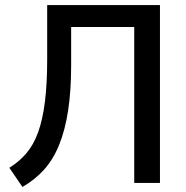

<svg xmlns="http://www.w3.org/2000/svg" viewBox="-20 -725 739 761"><path d="M69 16 17 -60Q56 -84 84.5 -117.5Q113 -151 131 -200.5Q149 -250 158 -321.5Q167 -393 167 -490V-705H614V0H512V-618H262V-466Q262 -365 250 -287Q238 -209 214.5 -151Q191 -93 154.5 -52.5Q118 -12 69 16Z"/></svg>

Font: Nunito Sans 10pt SemiCondensed SemiBold
Style: Regular
Weight: 600
Width: 4
Designer: Vernon Adams
Foundry: Vernon Adams
Version: Version 3.101;gftools[0.9.27]